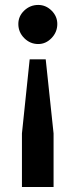

<svg xmlns="http://www.w3.org/2000/svg" viewBox="-20 -561 310 777"><path d="M165 -320.8 196.8 -21V195.8H68.8V-21L100.1 -320.8ZM54.2 -463.9Q54.2 -495.6 78.1 -518.3Q102.1 -541 134.8 -541Q165.5 -541 188.7 -518.1Q211.9 -495.1 211.9 -463.9Q211.9 -431.2 188.7 -407Q165.5 -382.8 134.8 -382.8Q102.1 -382.8 78.1 -406.7Q54.2 -430.7 54.2 -463.9Z"/></svg>

Font: Lumene Sans
Style: Bold
Weight: 600
Designer: Deni Anggara
Version: Version 1.003;Glyphs 3.1.2 (3151)